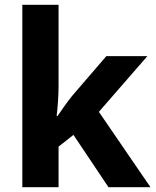

<svg xmlns="http://www.w3.org/2000/svg" viewBox="-20 -780 650 800"><path d="M224 -423V-760H73V0H224V-169L286 -218L432 0H607L392 -314L594 -546H423L281 -381C263 -359 234 -318 220 -297H216C221 -335 224 -387 224 -423Z"/></svg>

Font: Noto Sans Myanmar UI
Style: Bold
Weight: 700
Designer: Monotype Design Team
Foundry: Monotype Imaging Inc.
Version: Version 2.103